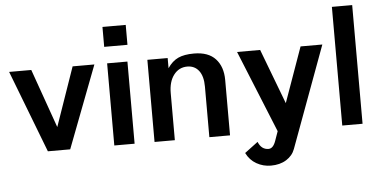

<svg xmlns="http://www.w3.org/2000/svg" viewBox="-53 -731 2004 1012"><g transform="rotate(-5 949.0 -225.0)"><path d="M176.8 0 9.8 -434.6H127L237.3 -123L345.7 -434.6H460.9L294.9 0Z M528.3 0V-434.6H635.7V0ZM520.5 -522.5V-627.9H643.6V-522.5Z M741.2 0V-434.6H848.6V-380.9Q873 -417 904.8 -431.6Q936.5 -446.3 988.3 -446.3Q1064.5 -446.3 1102.5 -404.8Q1140.6 -363.3 1140.6 -293V0H1031.2V-267.6Q1031.2 -322.3 1008.8 -351.6Q986.3 -380.9 947.3 -380.9Q903.3 -380.9 876 -345.2Q848.6 -309.6 848.6 -249V0Z M1341.8 177.7Q1300.8 177.7 1265.6 157.7Q1230.5 137.7 1211.9 99.6L1282.2 46.9Q1298.8 88.9 1336.9 88.9Q1361.3 88.9 1375 49.8L1392.6 0L1215.8 -434.6H1337.9L1448.2 -143.6L1551.8 -434.6H1667L1469.7 100.6Q1457 135.7 1423.3 156.7Q1389.6 177.7 1341.8 177.7Z M1734.4 0V-627.9H1841.8V0Z"/></g></svg>

Font: Padauk
Style: Bold
Weight: 700
Designer: Debbi Hosken, Becca Hirsbrunner Spalinger
Foundry: SIL International
Version: Version 5.003